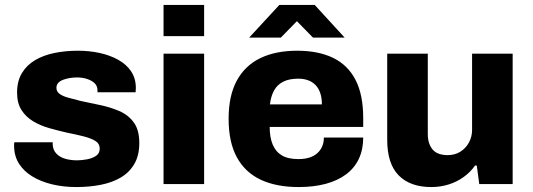

<svg xmlns="http://www.w3.org/2000/svg" viewBox="-20 -744 2155 776"><path d="M288 12Q236 12 190.5 1Q145 -10 110.5 -31Q76 -52 56.5 -83Q37 -114 37 -155Q37 -159 37 -162.5Q37 -166 38 -169H193Q193 -167 193 -164.5Q193 -162 193 -160Q194 -138 207.5 -123.5Q221 -109 243 -102.5Q265 -96 291 -96Q310 -96 331.5 -100Q353 -104 368 -114Q383 -124 383 -143Q383 -164 364.5 -175Q346 -186 315.5 -193.5Q285 -201 250 -208Q215 -216 179.5 -226Q144 -236 114.5 -253.5Q85 -271 67 -299Q49 -327 49 -370Q49 -416 68.5 -448.5Q88 -481 122 -501Q156 -521 200.5 -530Q245 -539 295 -539Q341 -539 382.5 -530Q424 -521 457.5 -502.5Q491 -484 510 -455.5Q529 -427 529 -389Q529 -384 528.5 -378.5Q528 -373 528 -371H374V-379Q374 -396 363 -407Q352 -418 333 -424.5Q314 -431 291 -431Q276 -431 261.5 -428.5Q247 -426 235 -421.5Q223 -417 215.5 -409Q208 -401 208 -389Q208 -374 221 -364.5Q234 -355 256.5 -349Q279 -343 306 -336Q343 -328 384 -319.5Q425 -311 461.5 -295.5Q498 -280 520.5 -249.5Q543 -219 543 -166Q543 -116 523 -81.5Q503 -47 468 -26.5Q433 -6 387 3Q341 12 288 12Z M641 -598V-724H805V-598ZM641 0V-527H805V0Z M1187 12Q1097 12 1034 -17.5Q971 -47 937.5 -108Q904 -169 904 -264Q904 -357 937 -418Q970 -479 1032 -509Q1094 -539 1181 -539Q1267 -539 1326.5 -510Q1386 -481 1417 -421Q1448 -361 1448 -266V-231H1070Q1070 -189 1082 -160Q1094 -131 1119 -116Q1144 -101 1186 -101Q1211 -101 1230 -107Q1249 -113 1262 -124.5Q1275 -136 1282 -152Q1289 -168 1289 -188H1448Q1448 -140 1430.5 -102.5Q1413 -65 1379 -39.5Q1345 -14 1296.5 -1Q1248 12 1187 12ZM1071 -322H1281Q1281 -348 1274.5 -367.5Q1268 -387 1255.5 -400Q1243 -413 1225.5 -419.5Q1208 -426 1185 -426Q1149 -426 1125 -414Q1101 -402 1088 -379Q1075 -356 1071 -322ZM987 -592 1109 -724H1252L1373 -592H1245L1151 -688L1208 -687L1115 -592Z M1723 12Q1638 12 1591.5 -35Q1545 -82 1545 -179V-527H1709V-202Q1709 -181 1714.5 -165Q1720 -149 1730 -138Q1740 -127 1755.5 -122Q1771 -117 1789 -117Q1818 -117 1840 -130.5Q1862 -144 1875 -167.5Q1888 -191 1888 -219V-527H2052V0H1917L1907 -75H1900Q1882 -49 1854.5 -29Q1827 -9 1793.5 1.5Q1760 12 1723 12Z"/></svg>

Font: Archivo SemiBold ExtraBold
Style: Regular
Weight: 800
Version: Version 2.001